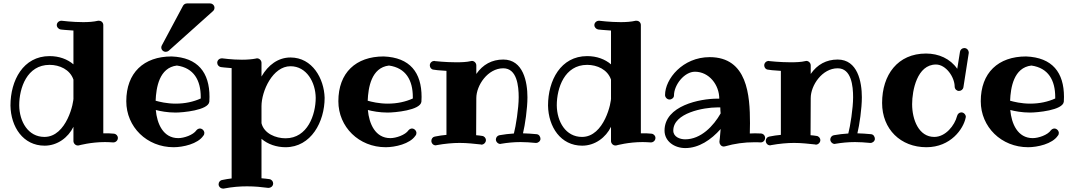

<svg xmlns="http://www.w3.org/2000/svg" viewBox="-20 -832 6256 1119"><path d="M408 -265C412 -239 369 -34 239 -34C144 -34 93 -123 92 -218C92 -319 137 -454 269 -454C327 -454 388 -427 408 -368ZM641 -2C653 -2 667 -12 667 -28C667 -41 657 -52 643 -53C626 -55 609 -55 592 -55C589 -55 585 -55 582 -55V-686C582 -699 572 -711 557 -711C555 -711 553 -711 551 -711C526 -705 495 -703 465 -703C402 -703 341 -711 340 -711C339 -711 338 -711 337 -711C324 -711 311 -700 311 -686C311 -673 321 -662 334 -660C337 -660 368 -656 408 -654V-457C373 -487 325 -505 269 -505C115 -505 41 -363 41 -217C43 -92 115 17 240 17C315 17 378 -31 408 -93V-10C408 3 419 16 434 16C436 16 439 16 441 15C442 15 509 -4 592 -4C607 -4 623 -3 639 -2C639 -2 640 -2 641 -2Z M1150 -258C1108 -239 1059 -228 1004 -228C952 -228 908 -239 887 -245C890 -321 908 -438 1011 -450C1110 -436 1150 -364 1150 -266C1150 -263 1150 -260 1150 -258ZM1200 -239C1200 -241 1201 -251 1201 -267C1201 -409 1134 -497 980 -503C818 -503 716 -408 716 -242C716 -92 836 26 992 26C1046 26 1133 7 1165 -41C1169 -45 1171 -51 1171 -57C1171 -70 1159 -83 1145 -83C1138 -83 1130 -79 1125 -73C1106 -45 1052 -27 1019 -27C931 -27 895 -111 888 -191C914 -184 956 -176 1003 -176C1044 -176 1194 -189 1200 -239ZM1230 -787C1230 -800 1219 -812 1204 -812H1070C1060 -812 1052 -807 1047 -799L923 -567C921 -564 920 -559 920 -555C920 -542 931 -530 946 -530C952 -530 958 -532 963 -536L1221 -767C1227 -772 1230 -779 1230 -787Z M1820 -262C1820 -164 1773 -26 1644 -26C1588 -26 1519 -53 1504 -114C1504 -211 1504 -212 1504 -213C1504 -301 1569 -446 1673 -446C1767 -446 1819 -352 1820 -262ZM1872 -262C1869 -373 1801 -497 1673 -497C1602 -497 1543 -454 1504 -386V-466C1504 -479 1493 -492 1478 -492C1476 -492 1475 -492 1473 -491C1448 -486 1418 -484 1390 -484C1331 -484 1276 -492 1275 -492C1274 -492 1273 -492 1272 -492C1261 -492 1246 -483 1246 -466C1246 -454 1255 -443 1268 -441C1270 -441 1295 -437 1330 -435V208C1312 210 1294 213 1275 217C1262 219 1254 230 1254 242C1254 255 1265 267 1280 267C1281 267 1283 267 1284 267C1335 257 1379 254 1420 254C1465 254 1505 258 1543 263C1544 263 1545 263 1546 263C1557 263 1572 254 1572 237C1572 225 1563 214 1550 212C1535 210 1519 208 1504 207V-23C1541 9 1592 26 1644 26C1793 26 1872 -122 1872 -262Z M2386 -258C2344 -239 2295 -228 2240 -228C2188 -228 2144 -239 2123 -245C2126 -321 2144 -438 2247 -450C2346 -436 2386 -364 2386 -266C2386 -263 2386 -260 2386 -258ZM2436 -239C2436 -241 2437 -251 2437 -267C2437 -409 2370 -497 2216 -503C2054 -503 1952 -408 1952 -242C1952 -92 2072 26 2228 26C2282 26 2369 7 2401 -41C2405 -45 2407 -51 2407 -57C2407 -70 2395 -83 2381 -83C2374 -83 2366 -79 2361 -73C2342 -45 2288 -27 2255 -27C2167 -27 2131 -111 2124 -191C2150 -184 2192 -176 2239 -176C2280 -176 2430 -189 2436 -239Z M3130 -22C3130 -35 3122 -49 3107 -50C3080 -53 3053 -54 3028 -55C3040 -103 3054 -200 3054 -265C3054 -354 3030 -485 2913 -485C2847 -485 2794 -456 2756 -401V-451C2756 -464 2745 -477 2730 -477C2728 -477 2726 -476 2725 -476C2700 -470 2669 -469 2638 -469C2576 -469 2515 -476 2514 -476C2513 -477 2512 -477 2511 -477C2499 -477 2485 -467 2485 -451C2485 -438 2494 -427 2507 -426C2510 -425 2541 -421 2582 -419V-46C2560 -44 2538 -41 2514 -36C2502 -34 2494 -23 2494 -11C2494 2 2504 15 2519 15C2521 15 2522 15 2524 14C2574 5 2619 1 2659 1C2704 1 2744 6 2783 10C2784 11 2785 11 2786 11C2799 11 2812 -1 2812 -15C2812 -28 2802 -39 2789 -40C2778 -42 2767 -43 2755 -44L2756 -259V-260C2756 -335 2823 -434 2913 -434C2993 -434 3003 -331 3003 -265C3003 -201 2986 -94 2975 -54C2946 -52 2918 -49 2891 -44C2879 -42 2870 -31 2870 -19C2870 -6 2882 7 2896 7C2897 7 2899 6 2900 6C2936 0 2973 -4 3014 -4C3042 -4 3071 -2 3102 1C3103 1 3104 1 3104 1C3117 1 3129 -9 3130 -22Z M3541 -265C3545 -239 3502 -34 3372 -34C3277 -34 3226 -123 3225 -218C3225 -319 3270 -454 3402 -454C3460 -454 3521 -427 3541 -368ZM3774 -2C3786 -2 3800 -12 3800 -28C3800 -41 3790 -52 3776 -53C3759 -55 3742 -55 3725 -55C3722 -55 3718 -55 3715 -55V-686C3715 -699 3705 -711 3690 -711C3688 -711 3686 -711 3684 -711C3659 -705 3628 -703 3598 -703C3535 -703 3474 -711 3473 -711C3472 -711 3471 -711 3470 -711C3457 -711 3444 -700 3444 -686C3444 -673 3454 -662 3467 -660C3470 -660 3501 -656 3541 -654V-457C3506 -487 3458 -505 3402 -505C3248 -505 3174 -363 3174 -217C3176 -92 3248 17 3373 17C3448 17 3511 -31 3541 -93V-10C3541 3 3552 16 3567 16C3569 16 3572 16 3574 15C3575 15 3642 -4 3725 -4C3740 -4 3756 -3 3772 -2C3772 -2 3773 -2 3774 -2Z M4180 -171C4139 -99 4066 -20 3973 -20C3943 -20 3904 -34 3904 -71C3904 -174 4082 -206 4160 -206C4166 -206 4172 -206 4178 -206C4178 -194 4179 -182 4180 -171ZM4414 -2C4428 -2 4439 -14 4439 -28C4439 -42 4429 -53 4415 -54C4403 -54 4391 -55 4380 -55C4370 -55 4360 -54 4350 -54C4350 -67 4351 -87 4351 -114C4351 -277 4336 -499 4116 -499C3959 -499 3856 -372 3856 -278C3856 -265 3868 -252 3882 -252C3895 -252 3908 -262 3908 -275C3908 -338 3969 -414 4030 -414C4113 -414 4172 -337 4172 -257C4169 -257 4164 -257 4160 -257C4061 -257 3853 -217 3853 -71C3853 -8 3911 31 3974 31C4053 31 4124 -17 4180 -80C4177 -35 4173 -9 4173 -8C4173 -7 4173 -5 4173 -4C4173 8 4183 22 4198 22C4201 22 4203 21 4205 21C4261 5 4317 -3 4378 -3C4389 -3 4401 -3 4412 -2C4413 -2 4413 -2 4414 -2Z M5079 -22C5079 -35 5071 -49 5056 -50C5029 -53 5002 -54 4977 -55C4989 -103 5003 -200 5003 -265C5003 -354 4979 -485 4862 -485C4796 -485 4743 -456 4705 -401V-451C4705 -464 4694 -477 4679 -477C4677 -477 4675 -476 4674 -476C4649 -470 4618 -469 4587 -469C4525 -469 4464 -476 4463 -476C4462 -477 4461 -477 4460 -477C4448 -477 4434 -467 4434 -451C4434 -438 4443 -427 4456 -426C4459 -425 4490 -421 4531 -419V-46C4509 -44 4487 -41 4463 -36C4451 -34 4443 -23 4443 -11C4443 2 4453 15 4468 15C4470 15 4471 15 4473 14C4523 5 4568 1 4608 1C4653 1 4693 6 4732 10C4733 11 4734 11 4735 11C4748 11 4761 -1 4761 -15C4761 -28 4751 -39 4738 -40C4727 -42 4716 -43 4704 -44L4705 -259V-260C4705 -335 4772 -434 4862 -434C4942 -434 4952 -331 4952 -265C4952 -201 4935 -94 4924 -54C4895 -52 4867 -49 4840 -44C4828 -42 4819 -31 4819 -19C4819 -6 4831 7 4845 7C4846 7 4848 6 4849 6C4885 0 4922 -4 4963 -4C4991 -4 5020 -2 5051 1C5052 1 5053 1 5053 1C5066 1 5078 -9 5079 -22Z M5626 -523C5626 -524 5626 -525 5626 -527C5626 -538 5616 -552 5600 -552C5588 -552 5577 -543 5575 -531L5559 -431C5518 -490 5451 -520 5377 -520C5212 -520 5121 -396 5121 -232C5121 -79 5229 26 5379 26C5521 26 5595 -81 5608 -146C5609 -148 5609 -149 5609 -151C5609 -164 5597 -177 5583 -177C5571 -177 5561 -168 5558 -156C5544 -101 5491 -34 5425 -34C5335 -34 5296 -134 5296 -225C5296 -305 5325 -456 5435 -456C5493 -456 5544 -383 5544 -326C5545 -312 5556 -302 5569 -302C5582 -302 5593 -311 5595 -324Z M6130 -258C6088 -239 6039 -228 5984 -228C5932 -228 5888 -239 5867 -245C5870 -321 5888 -438 5991 -450C6090 -436 6130 -364 6130 -266C6130 -263 6130 -260 6130 -258ZM6180 -239C6180 -241 6181 -251 6181 -267C6181 -409 6114 -497 5960 -503C5798 -503 5696 -408 5696 -242C5696 -92 5816 26 5972 26C6026 26 6113 7 6145 -41C6149 -45 6151 -51 6151 -57C6151 -70 6139 -83 6125 -83C6118 -83 6110 -79 6105 -73C6086 -45 6032 -27 5999 -27C5911 -27 5875 -111 5868 -191C5894 -184 5936 -176 5983 -176C6024 -176 6174 -189 6180 -239Z"/></svg>

Font: Ribeye
Style: Regular
Weight: 400
Designer: Astigmatic (AOETI)
Foundry: Astigmatic (AOETI)
Version: Version 1.000